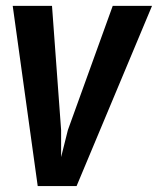

<svg xmlns="http://www.w3.org/2000/svg" viewBox="-20 -625 541 645"><path d="M106.7 0 22.7 -605.3H154.7L185.3 -188V-97.3L208 -188L358.7 -605.3H490.7L237.3 0Z"/></svg>

Font: Timmana
Style: Regular
Weight: 400
Designer: Appaji Ambarisha Darbha
Foundry: Andhrapradesh Society for Knowledge Networks
Version: Version 1.0.4; ttfautohint (v1.2.42-39fb)